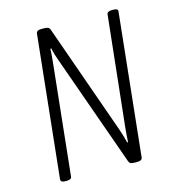

<svg xmlns="http://www.w3.org/2000/svg" viewBox="-106 -791 801 882"><g transform="rotate(-15 295.0 -350.0)"><path d="M96 2Q74 2 75 -13L146 -688Q148 -702 170 -702H180Q195 -702 202 -699Q209 -696 212 -687L399 -158Q410 -126 417 -96L421 -97Q422 -112 423 -129.5Q424 -147 426 -164L482 -688Q484 -702 505 -702H513Q536 -702 534 -688L463 -12Q461 2 439 2H428Q413 2 407 -1Q401 -4 398 -13L210 -542Q204 -558 199.5 -573Q195 -588 192 -604L187 -603Q187 -587 185.5 -571.5Q184 -556 182 -535L127 -12Q126 2 104 2Z"/></g></svg>

Font: Asap Condensed Condensed ExtraLight
Style: Italic
Weight: 200
Width: 3
Italic angle: -6°
Designer: Pablo Cosgaya
Foundry: Omnibus-Type
Version: Version 3.001; ttfautohint (v1.8.4.7-5d5b)